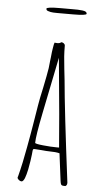

<svg xmlns="http://www.w3.org/2000/svg" viewBox="-58 -868 476 913"><g transform="rotate(5 180.5 -411.5)"><path d="M297.9 -830.1Q286.6 -831.5 275.4 -831.8Q264.2 -832 247.1 -832H190.4Q127.4 -832 126.5 -823.7Q126.5 -820.3 128.9 -816.9Q131.8 -813 147.9 -809.6Q157.2 -807.6 179.7 -807.6H199.2H255.4Q318.4 -807.6 319.3 -815.9Q319.3 -821.8 314.5 -825.2Q309.6 -828.6 297.9 -830.1ZM162.6 -151.4Q188 -148.9 199.2 -148.9Q230.5 -148.9 248.5 -144L265.1 -13.2Q266.6 -2.4 268.6 2Q270.5 6.3 274.9 7.6Q279.3 8.8 290 8.8Q297.9 4.4 297.9 -5.9V-8.8Q254.4 -352.1 242.2 -493.2L236.3 -545.9Q232.4 -580.1 230.7 -603.8Q229 -627.4 229 -655.8Q229 -662.1 223.4 -666.5Q217.8 -670.9 210.9 -670.9Q205.1 -665 192.9 -665Q189 -665 186 -665.5L179.2 -666Q176.8 -661.6 172.9 -636.2Q170.4 -622.6 168 -595.7L166 -579.6L162.1 -543Q157.2 -511.2 144.5 -450.2Q131.3 -390.6 127 -362.8L116.2 -296.9L110.4 -261.7Q106.9 -239.3 103.5 -221.2L92.3 -159.2Q78.6 -82 62 -18.1L61 -15.1L60.1 -12.2Q60.1 -6.3 66.9 -0.7Q73.7 4.9 80.1 4.9Q87.9 4.9 95.2 -12.2Q101.6 -28.8 106.9 -54.2Q115.7 -100.6 118.2 -126L120.1 -146Q120.6 -146.5 120.6 -147.5Q120.6 -148.4 121.1 -149.4Q121.6 -151.9 123 -152.8Q124.5 -153.8 127.9 -153.8Q137.2 -153.8 162.6 -151.4ZM151.9 -329.1Q154.3 -338.9 206.1 -596.2Q236.8 -275.9 244.1 -170.9H233.9Q206.1 -170.9 167.5 -174.8Q128.9 -178.7 128.9 -183.6Q128.9 -215.3 151.9 -329.1Z"/></g></svg>

Font: Amatica SC
Style: Regular
Weight: 400
Designer: Vernon Adams, Ben Nathan
Foundry: newtypography
Version: Version 2.001